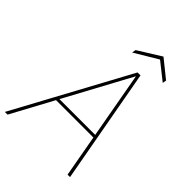

<svg xmlns="http://www.w3.org/2000/svg" viewBox="-256 -987 1104 1104"><g transform="rotate(45 295.5 -435.0)"><path d="M-10 0 369 -700H393L520 0H500L378 -678L12 0ZM134 -256 147 -274H463L468 -256ZM266 -759 270 -783 410 -870 518 -783 514 -760 408 -844Z"/></g></svg>

Font: DM Sans 10pt Thin
Style: Italic
Weight: 250
Italic angle: -10°
Version: Version 4.004;gftools[0.9.30]